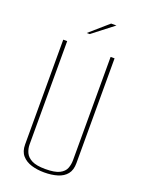

<svg xmlns="http://www.w3.org/2000/svg" viewBox="-146 -839 685 914"><g transform="rotate(20 196.0 -382.5)"><path d="M196 5Q161 5 131.5 -4Q102 -13 84 -33.5Q66 -54 66 -89V-620H86V-97Q86 -75 95 -55.5Q104 -36 127.5 -24Q151 -12 196 -12Q244 -12 267.5 -24Q291 -36 298.5 -55.5Q306 -75 306 -97V-620H326V-89Q326 -54 309.5 -33.5Q293 -13 263.5 -4Q234 5 196 5ZM160 -688 254 -770H281L175 -688Z"/></g></svg>

Font: Smooch Sans Thin Thin
Style: Regular
Weight: 250
Version: Version 1.010